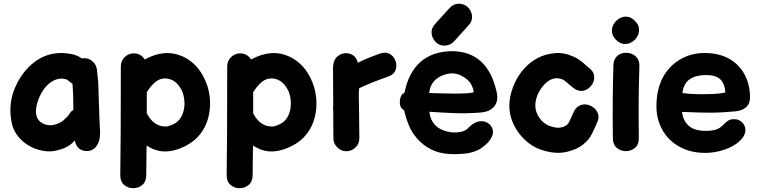

<svg xmlns="http://www.w3.org/2000/svg" viewBox="-20 -816 4097 1036"><path d="M249 1Q288 -1 327 -17Q360 -30 383 -58Q391 -25 409.5 -12.5Q428 0 451 -1Q479 -2 496.5 -22.5Q514 -43 518 -72Q520 -86 520 -102Q519 -117 517 -167L515 -221Q512 -327 510 -371L503 -440Q500 -466 480.5 -484Q461 -502 436 -502L426 -501H421Q399 -516 376 -522Q341 -530 311 -530Q228 -530 163 -479Q98 -428 62 -345Q36 -286 36 -219Q36 -190 42 -159Q50 -112 84 -72Q119 -33 171 -13Q213 1 249 1ZM250 -140Q237 -140 222 -145Q174 -162 174 -216Q174 -247 190 -286Q210 -336 243.5 -364Q277 -392 313 -392Q322 -392 338 -388L347 -382L361 -371L371 -364Q376 -306 376 -222Q368 -219 362 -212L345 -188L330 -174Q320 -164 312 -159Q280 -140 250 -140Z M769 132Q770 45 771 -31Q798 -13 826 -5Q894 15 980 -28Q1030 -53 1060.5 -92.5Q1091 -132 1103.5 -179.5Q1116 -227 1113 -276Q1110 -325 1093 -369Q1053 -471 967 -511Q869 -555 761 -495Q740 -528 702 -528Q673 -528 652.5 -507.5Q632 -487 632 -458Q632 -43 629 130Q629 164 649.5 181.5Q670 199 697.5 199.5Q725 200 746.5 183Q768 166 769 132ZM866 -134Q842 -134 817 -150.5Q792 -167 772 -204V-319Q808 -374 841 -387Q874 -400 909 -384Q943 -368 965 -319Q983 -264 970 -215.5Q957 -167 918 -147Q881 -129 866 -134Z M1343 132Q1344 45 1345 -31Q1372 -13 1400 -5Q1468 15 1554 -28Q1604 -53 1634.5 -92.5Q1665 -132 1677.5 -179.5Q1690 -227 1687 -276Q1684 -325 1667 -369Q1627 -471 1541 -511Q1443 -555 1335 -495Q1314 -528 1276 -528Q1247 -528 1226.5 -507.5Q1206 -487 1206 -458Q1206 -43 1203 130Q1203 164 1223.5 181.5Q1244 199 1271.5 199.5Q1299 200 1320.5 183Q1342 166 1343 132ZM1440 -134Q1416 -134 1391 -150.5Q1366 -167 1346 -204V-319Q1382 -374 1415 -387Q1448 -400 1483 -384Q1517 -368 1539 -319Q1557 -264 1544 -215.5Q1531 -167 1492 -147Q1455 -129 1440 -134Z M1800 -21Q1822 1 1850 0Q1878 -1 1898.5 -20.5Q1919 -40 1919 -71Q1918 -186 1917 -249Q1914 -308 1918 -340Q1983 -371 2075 -403Q2106 -414 2114.5 -438Q2123 -462 2114.5 -486.5Q2106 -511 2084 -524.5Q2062 -538 2031 -527Q1951 -499 1911 -477Q1903 -506 1885.5 -517.5Q1868 -529 1847 -529Q1818 -529 1797.5 -508.5Q1777 -488 1777 -449Q1777 -359 1778 -248Q1776 -237 1778 -225Q1778 -168 1779 -69Q1779 -41 1800 -21Z M2505 11Q2550 1 2571.5 -13Q2593 -27 2613 -47Q2633 -71 2637 -87Q2644 -107 2635 -126.5Q2626 -146 2605.5 -156Q2585 -166 2558.5 -159.5Q2532 -153 2503 -122Q2478 -98 2416 -102Q2307 -117 2297 -213Q2444 -203 2496 -205Q2547 -206 2574 -209Q2629 -213 2652 -249Q2670 -278 2659 -323Q2610 -539 2418 -540Q2207 -536 2162 -314Q2140 -309 2137 -265Q2138 -232 2160 -222Q2180 -138 2211.5 -93Q2243 -48 2285 -22Q2326 5 2380 12.5Q2434 20 2505 11ZM2296 -314Q2302 -377 2358 -405Q2418 -433 2467 -409Q2510 -386 2522.5 -360.5Q2535 -335 2536 -319Q2526 -314 2496.5 -312.5Q2467 -311 2432 -311Q2397 -311 2371 -312Q2332 -313 2296 -314ZM2383 -570Q2411 -572 2431 -594L2509 -680Q2530 -703 2527 -730.5Q2524 -758 2504 -777.5Q2484 -797 2453 -796Q2425 -794 2405 -772L2327 -686Q2306 -663 2309 -635Q2312 -607 2332.5 -587.5Q2353 -568 2383 -570Z M3064 -4Q3111 -18 3145 -53Q3167 -75 3183 -113Q3187 -120 3192.5 -133Q3198 -146 3201 -153Q3213 -177 3208 -197.5Q3203 -218 3187 -232Q3171 -246 3150.5 -251Q3130 -256 3110 -247.5Q3090 -239 3077 -215Q3076 -213 3055 -167Q3048 -151 3043 -146Q3028 -131 3003.5 -127.5Q2979 -124 2944 -137Q2911 -150 2891 -179.5Q2871 -209 2869 -237Q2866 -267 2879.5 -301Q2893 -335 2917 -360Q2963 -409 3017 -387Q3023 -384 3035 -374Q3071 -343 3073 -342Q3095 -325 3116.5 -325.5Q3138 -326 3155 -339Q3172 -352 3180.5 -371Q3189 -390 3185 -411Q3181 -432 3159 -449L3141 -464Q3130 -474 3128 -476Q3098 -501 3071 -512Q3021 -534 2972 -529Q2923 -524 2885 -505Q2846 -485 2815 -453Q2772 -409 2748.5 -347.5Q2725 -286 2729 -227Q2733 -180 2755 -137.5Q2777 -95 2811.5 -62Q2846 -29 2889 -12Q2930 4 2974 8Q3018 12 3064 -4Z M3287 -68Q3288 -34 3309.5 -17Q3331 0 3358.5 -0.5Q3386 -1 3406.5 -18.5Q3427 -36 3427 -70Q3424 -272 3430 -459Q3431 -487 3417.5 -504Q3404 -521 3383 -527.5Q3362 -534 3341 -529.5Q3320 -525 3305.5 -509Q3291 -493 3290 -465Q3284 -280 3287 -68ZM3406 -703Q3386 -724 3363.5 -726Q3341 -728 3322 -716.5Q3303 -705 3291.5 -686Q3280 -667 3282 -644Q3284 -621 3304 -601Q3324 -581 3346.5 -579Q3369 -577 3388.5 -588.5Q3408 -600 3419 -619.5Q3430 -639 3428 -661.5Q3426 -684 3406 -703Z M3785 9Q3837 9 3887.5 -8Q3938 -25 3970 -54Q4002 -83 4002 -115Q4002 -138 3984.5 -155.5Q3967 -173 3941 -173Q3918 -173 3905 -162.5Q3892 -152 3877 -137Q3863 -124 3845 -117.5Q3827 -111 3797 -110Q3731 -108 3698.5 -135.5Q3666 -163 3660 -212L3695 -211Q3758 -208 3813 -208Q3871 -208 3946 -215Q3983 -218 4005 -237Q4027 -256 4027 -290Q4027 -357 3999 -411.5Q3971 -466 3916 -498Q3860 -530 3782 -530Q3706 -530 3646 -493Q3586 -456 3554 -393Q3522 -329 3522 -242Q3522 -173 3553.5 -116Q3585 -59 3645 -25Q3705 9 3785 9ZM3662 -314Q3669 -366 3701 -388Q3733 -410 3784 -411Q3845 -412 3868.5 -386Q3892 -360 3894 -317Q3862 -309 3793 -308Q3721 -306 3662 -314Z"/></svg>

Font: Balsamiq Sans
Style: Bold
Weight: 700
Designer: Michael Angeles
Foundry: Balsamiq SRL
Version: Version 1.020; ttfautohint (v1.8.4.7-5d5b);gftools[0.9.26]